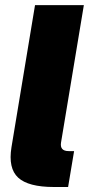

<svg xmlns="http://www.w3.org/2000/svg" viewBox="-20 -748 355 768"><path d="M195.8 0Q93.3 0 52.7 -37.4Q12.2 -74.7 25.9 -159.2L120.1 -727.5H315.4L224.1 -177.7Q218.8 -143.6 254.9 -143.6H276.4L252.4 0Z"/></svg>

Font: Inter Display Black
Style: Italic
Weight: 900
Italic angle: -9.39999°
Designer: Rasmus Andersson
Foundry: rsms
Version: Version 4.000;git-a52131595